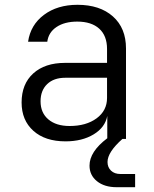

<svg xmlns="http://www.w3.org/2000/svg" viewBox="-20 -579 640 800"><path d="M543 146V201H466Q415 201 384 176Q353 151 353 111Q353 53 427 -3V-96Q418 -48 370 -19Q322 10 253 10Q168 10 119 -34Q70 -78 70 -152Q70 -229 118.5 -273Q167 -317 251 -317H426V-375Q426 -430 393.5 -459.5Q361 -489 302 -489Q249 -489 215.5 -466.5Q182 -444 177 -405H97Q107 -475 163 -517Q219 -559 303 -559Q396 -559 450.5 -510.5Q505 -462 505 -377V0H490Q428 55 428 96Q428 118 442.5 132Q457 146 482 146ZM426 -171V-255H252Q204 -255 176.5 -228.5Q149 -202 149 -157Q149 -109 181.5 -81.5Q214 -54 270 -54Q339 -54 382.5 -86Q426 -118 426 -171Z"/></svg>

Font: JetBrains Mono Semi Light
Style: Regular
Weight: 350
Monospace: yes
Designer: Philipp Nurullin, Konstantin Bulenkov
Foundry: JetBrains
Version: 2.002